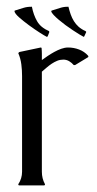

<svg xmlns="http://www.w3.org/2000/svg" viewBox="-20 -562 295 582"><path d="M106.9 -41.5Q106.9 -21 116.2 -3.9V-1Q115.7 -1 114.7 -0.5Q113.8 0 113.3 0H38.6Q38.1 0 37.1 -0.5Q36.1 -1 35.6 -1V-3.9Q46.9 -21 46.9 -41.5V-331.5Q46.9 -349.1 44.7 -366.7Q42.5 -384.3 35.6 -400.4V-401.4L38.6 -404.3L103.5 -418L106 -417Q106.9 -407.7 106.9 -398.4Q106.9 -389.2 106.9 -379.9Q114.7 -385.7 124.5 -392.3Q134.3 -398.9 144.5 -404.5Q154.8 -410.2 165.5 -414.1Q176.3 -418 186.5 -418Q203.6 -418 219.7 -411.9Q235.8 -405.8 247.1 -393.1L248 -390.1L247.1 -388.7L207.5 -364.7H203.6Q197.8 -371.6 189.7 -376.5Q181.6 -381.3 171.9 -381.3Q162.1 -381.3 153.3 -377.7Q144.5 -374 136.5 -368.7Q128.4 -363.3 121.1 -356.9Q113.8 -350.6 106.9 -344.7ZM76.7 -541.5Q81.5 -516.6 92.5 -497.6Q103.5 -478.5 128.4 -467.8L129.4 -465.8V-464.4L124.5 -451.7L122.1 -450.2Q115.2 -453.6 99.6 -463.6Q84 -473.6 67.4 -485.8Q50.8 -498 37.8 -509.5Q24.9 -521 23.9 -527.8L24.4 -529.8Q37.1 -533.7 50 -537.8Q63 -542 76.7 -541.5ZM187.5 -541.5Q190.4 -529.3 194.3 -518.3Q198.2 -507.3 204.1 -497.8Q210 -488.3 218.5 -480.7Q227.1 -473.1 239.3 -467.8L241.2 -465.8V-464.4L235.4 -451.7L233.9 -450.2Q229 -452.6 220.2 -458Q211.4 -463.4 200.7 -470.5Q189.9 -477.5 178.7 -485.8Q167.5 -494.1 158.2 -502Q148.9 -509.8 142.6 -516.6Q136.2 -523.4 135.3 -527.8L136.2 -529.8Q148.9 -533.7 161.6 -537.8Q174.3 -542 187.5 -541.5Z"/></svg>

Font: CAT Linz
Style: Regular
Weight: 400
Designer: Peter Wiegel
Foundry: Peter Wiegel
Version: Version 1.08